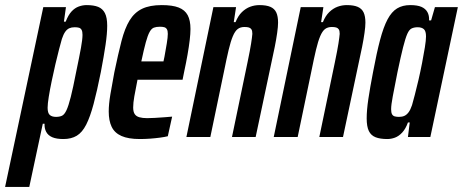

<svg xmlns="http://www.w3.org/2000/svg" viewBox="-76 -538 1818 754"><path d="M-56 196 94 -510H183L175 -453H182Q192 -479 205 -493Q218 -507 233.5 -512.5Q249 -518 264 -518Q292 -518 309.5 -511Q327 -504 336 -486.5Q345 -469 345 -437Q345 -406 338.5 -362Q332 -318 320 -255Q305 -180 291.5 -129.5Q278 -79 262.5 -48.5Q247 -18 225.5 -5Q204 8 173 8Q146 8 129.5 1Q113 -6 105.5 -20Q98 -34 99 -52H92L39 196ZM144 -79Q158 -79 167.5 -83.5Q177 -88 185 -105Q193 -122 202 -157.5Q211 -193 223 -255Q236 -317 242 -350.5Q248 -384 248 -401Q248 -414 244.5 -420.5Q241 -427 234.5 -429Q228 -431 217 -431Q205 -431 196 -427Q187 -423 180 -413Q173 -403 167 -385Q163 -371 156 -344.5Q149 -318 141.5 -285.5Q134 -253 127 -219.5Q120 -186 115.5 -158Q111 -130 111 -115Q111 -94 119.5 -86.5Q128 -79 144 -79Z M473 8Q428 8 401 -4Q374 -16 362.5 -40Q351 -64 351 -100Q351 -129 357.5 -167.5Q364 -206 373 -254Q388 -326 401 -376.5Q414 -427 433 -458Q452 -489 482 -503.5Q512 -518 559 -518Q601 -518 625.5 -508.5Q650 -499 661 -478.5Q672 -458 672 -424Q672 -406 669 -380.5Q666 -355 660.5 -323.5Q655 -292 647 -255L641 -225H464Q456 -185 451.5 -159.5Q447 -134 447 -116Q447 -99 453 -90Q459 -81 471.5 -77.5Q484 -74 502 -74Q513 -74 531.5 -75Q550 -76 569.5 -77.5Q589 -79 600 -80L583 -3Q571 0 552.5 2.5Q534 5 513.5 6.5Q493 8 473 8ZM479 -297H566L570 -316Q575 -343 579 -367.5Q583 -392 583 -405Q583 -417 579.5 -423Q576 -429 569.5 -431Q563 -433 552 -433Q538 -433 528.5 -429.5Q519 -426 511.5 -412.5Q504 -399 496.5 -371.5Q489 -344 479 -297Z M656 0 762 -510H851L842 -451H849Q859 -476 874 -490.5Q889 -505 906.5 -511.5Q924 -518 943 -518Q970 -518 986 -511Q1002 -504 1009 -489Q1016 -474 1016 -449Q1016 -434 1012.5 -409Q1009 -384 1003 -354L928 0H835L896 -293Q906 -341 910 -366.5Q914 -392 915 -405Q915 -417 911.5 -422.5Q908 -428 901.5 -430Q895 -432 884 -432Q868 -432 857.5 -424Q847 -416 838.5 -396Q830 -376 822 -342.5Q814 -309 804 -259L750 0Z M999 0 1105 -510H1194L1185 -451H1192Q1202 -476 1217 -490.5Q1232 -505 1249.5 -511.5Q1267 -518 1286 -518Q1313 -518 1329 -511Q1345 -504 1352 -489Q1359 -474 1359 -449Q1359 -434 1355.5 -409Q1352 -384 1346 -354L1271 0H1178L1239 -293Q1249 -341 1253 -366.5Q1257 -392 1258 -405Q1258 -417 1254.5 -422.5Q1251 -428 1244.5 -430Q1238 -432 1227 -432Q1211 -432 1200.5 -424Q1190 -416 1181.5 -396Q1173 -376 1165 -342.5Q1157 -309 1147 -259L1093 0Z M1445 8Q1417 8 1399 1Q1381 -6 1372.5 -23.5Q1364 -41 1364 -73Q1364 -105 1370.5 -149Q1377 -193 1389 -255Q1403 -330 1416.5 -381Q1430 -432 1446 -462Q1462 -492 1483.5 -505Q1505 -518 1535 -518Q1563 -518 1579 -511Q1595 -504 1602.5 -490.5Q1610 -477 1609 -458H1617L1632 -510H1722L1614 0H1526L1533 -57H1526Q1517 -32 1503.5 -17.5Q1490 -3 1475 2.5Q1460 8 1445 8ZM1491 -79Q1503 -79 1512 -83Q1521 -87 1528.5 -97Q1536 -107 1542 -125Q1546 -139 1553 -165.5Q1560 -192 1567.5 -224.5Q1575 -257 1581.5 -290.5Q1588 -324 1592.5 -352Q1597 -380 1597 -395Q1597 -416 1588.5 -423.5Q1580 -431 1564 -431Q1551 -431 1541 -426.5Q1531 -422 1523.5 -405Q1516 -388 1507 -352.5Q1498 -317 1485 -255Q1473 -194 1466.5 -160Q1460 -126 1460 -109Q1460 -96 1463.5 -89.5Q1467 -83 1474 -81Q1481 -79 1491 -79Z"/></svg>

Font: Saira UltraCondensed
Style: Bold Italic
Weight: 700
Width: 1
Italic angle: -12°
Designer: Hector Gatti with collaboration of the Omnibus-Type team
Foundry: Omnibus-Type
Version: Version 1.101